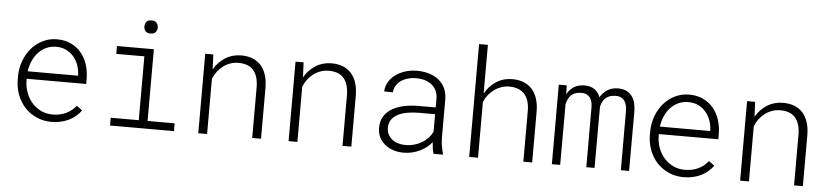

<svg xmlns="http://www.w3.org/2000/svg" viewBox="-45 -1006 5490 1271"><g transform="rotate(5 2700.5 -370.0)"><path d="M319.8 9.8Q264.6 9.8 219.2 -10.7Q173.8 -31.2 141.4 -66.4Q108.9 -101.6 91.1 -148.7Q73.2 -195.8 72.8 -249V-270Q73.2 -326.7 91.6 -375.5Q109.9 -424.3 141.6 -460.4Q173.3 -496.6 216.3 -517.3Q259.3 -538.1 308.6 -538.1Q361.3 -538.1 401.9 -519Q442.4 -500 470 -467Q497.6 -434.1 512 -390.1Q526.4 -346.2 526.9 -295.9V-260.3H131.3V-249Q131.8 -207.5 145.5 -169.7Q159.2 -131.8 184.1 -103Q209 -74.2 244.1 -56.9Q279.3 -39.6 322.3 -39.6Q371.1 -39.1 410.6 -57.6Q450.2 -76.2 478 -111.3L515.1 -83.5Q500.5 -63 480.5 -45.7Q460.4 -28.3 435.8 -16.1Q411.1 -3.9 381.8 2.9Q352.5 9.8 319.8 9.8ZM308.6 -488.3Q272.9 -488.3 243.2 -474.9Q213.4 -461.4 190.9 -437.5Q168.5 -413.6 153.8 -381.1Q139.2 -348.6 133.8 -310.1H468.3V-316.4Q467.3 -349.1 456.3 -380.1Q445.3 -411.1 425 -435.1Q404.8 -459 375.5 -473.6Q346.2 -488.3 308.6 -488.3Z M708 -528.3H953.1V-51.8H1132.8V0H708V-51.8H894.5V-476.1H708ZM877.4 -672.9Q877.4 -690.9 887.7 -704.1Q897.9 -717.3 921.9 -717.3Q945.3 -717.3 955.8 -704.1Q966.3 -690.9 966.3 -672.9Q966.3 -655.8 955.8 -642.8Q945.3 -629.9 921.9 -629.9Q897.9 -629.9 887.7 -642.8Q877.4 -655.8 877.4 -672.9Z M1348.1 -528.3 1352.5 -429.2Q1380.4 -478.5 1426.8 -508.1Q1473.1 -537.6 1532.2 -538.1Q1619.1 -538.1 1665 -486.1Q1710.9 -434.1 1711.4 -338.4V0H1652.8V-337.4Q1652.3 -410.2 1619.6 -449Q1586.9 -487.8 1518.1 -487.3Q1489.7 -487.3 1464.1 -478Q1438.5 -468.8 1417.2 -452.6Q1396 -436.5 1379.6 -414.6Q1363.3 -392.6 1353 -366.7V0H1294.4V-528.3Z M1948.2 -528.3 1952.6 -429.2Q1980.5 -478.5 2026.9 -508.1Q2073.2 -537.6 2132.3 -538.1Q2219.2 -538.1 2265.1 -486.1Q2311 -434.1 2311.5 -338.4V0H2252.9V-337.4Q2252.4 -410.2 2219.7 -449Q2187 -487.8 2118.2 -487.3Q2089.8 -487.3 2064.2 -478Q2038.6 -468.8 2017.3 -452.6Q1996.1 -436.5 1979.7 -414.6Q1963.4 -392.6 1953.1 -366.7V0H1894.5V-528.3Z M2857.9 0Q2852.5 -16.1 2849.6 -35.9Q2846.7 -55.7 2845.7 -76.2Q2830.6 -57.6 2810.5 -42Q2790.5 -26.4 2766.8 -14.9Q2743.2 -3.4 2715.8 3.2Q2688.5 9.8 2658.7 9.8Q2621.6 9.8 2589.6 -1Q2557.6 -11.7 2533.9 -31.2Q2510.3 -50.8 2496.8 -78.4Q2483.4 -106 2483.4 -140.1Q2483.4 -185.5 2503.4 -217.3Q2523.4 -249 2557.6 -268.8Q2591.8 -288.6 2636.7 -297.9Q2681.6 -307.1 2731 -307.1H2845.2V-367.2Q2844.7 -397 2833.5 -419.7Q2822.3 -442.4 2803 -457.8Q2783.7 -473.1 2757.1 -481Q2730.5 -488.8 2699.2 -488.8Q2670.9 -488.8 2645.3 -481.4Q2619.6 -474.1 2599.9 -460.4Q2580.1 -446.8 2567.9 -427Q2555.7 -407.2 2554.7 -382.3L2496.1 -382.8Q2497.6 -416.5 2513.9 -444.8Q2530.3 -473.1 2558.1 -493.9Q2585.9 -514.6 2622.8 -526.4Q2659.7 -538.1 2701.7 -538.1Q2743.7 -538.1 2780.5 -527.3Q2817.4 -516.6 2844.5 -495.1Q2871.6 -473.6 2887.5 -441.4Q2903.3 -409.2 2903.8 -366.2V-110.4Q2903.8 -84 2908.4 -57.1Q2913.1 -30.3 2919.9 -5.9L2920.4 0ZM2665 -42Q2695.8 -41.5 2723.9 -49.3Q2752 -57.1 2775.4 -71Q2798.8 -85 2816.9 -104.2Q2835 -123.5 2845.2 -146.5V-262.2H2738.8Q2700.2 -262.2 2664.6 -256.3Q2628.9 -250.5 2601.6 -237.1Q2574.2 -223.6 2557.9 -201.2Q2541.5 -178.7 2541.5 -145Q2541.5 -121.1 2551.3 -102.1Q2561 -83 2577.6 -69.6Q2594.2 -56.2 2616.7 -49.1Q2639.2 -42 2665 -42Z M3153.3 -426.3Q3181.2 -477.1 3227.5 -507.3Q3273.9 -537.6 3333.5 -538.1Q3377 -538.1 3410.4 -524.7Q3443.8 -511.2 3466.6 -485.6Q3489.3 -460 3501.2 -422.6Q3513.2 -385.3 3513.2 -337.4V0H3454.6V-337.4Q3454.6 -372.6 3446.3 -400.4Q3438 -428.2 3421.1 -447.5Q3404.3 -466.8 3378.9 -477.1Q3353.5 -487.3 3319.3 -487.3Q3291.5 -487.3 3266.1 -478.5Q3240.7 -469.7 3219.2 -454.1Q3197.8 -438.5 3180.9 -417.2Q3164.1 -396 3153.3 -370.6V0H3094.7V-750H3153.3Z M3696.8 -528.3 3698.2 -469.2Q3714.4 -500 3742.4 -518.8Q3770.5 -537.6 3813.5 -538.1Q3835.9 -538.1 3853.3 -533Q3870.6 -527.8 3883.3 -518.6Q3896 -509.3 3904.8 -496.3Q3913.6 -483.4 3918.9 -468.3Q3935.5 -498 3964.6 -517.8Q3993.7 -537.6 4037.1 -538.1Q4071.3 -538.1 4094.2 -526.4Q4117.2 -514.6 4131.3 -494.6Q4145.5 -474.6 4151.6 -448.2Q4157.7 -421.9 4157.7 -392.6L4157.2 0H4102.5L4102.1 -392.6Q4102.1 -409.7 4098.6 -426.8Q4095.2 -443.8 4086.7 -457.5Q4078.1 -471.2 4062.7 -479.5Q4047.4 -487.8 4023.4 -487.3Q3999 -486.8 3982.2 -479.5Q3965.3 -472.2 3954.3 -460.4Q3943.4 -448.7 3937.3 -434.3Q3931.2 -419.9 3928.2 -405.3L3927.7 0H3873L3872.6 -397.9Q3872.6 -414.6 3869.1 -430.7Q3865.7 -446.8 3857.2 -459.5Q3848.6 -472.2 3833.5 -480Q3818.4 -487.8 3794.9 -487.3Q3771.5 -486.8 3755.1 -480Q3738.8 -473.1 3727.8 -461.7Q3716.8 -450.2 3710.2 -435.3Q3703.6 -420.4 3699.7 -404.3L3699.2 0H3644V-528.3Z M4520.5 9.8Q4465.3 9.8 4419.9 -10.7Q4374.5 -31.2 4342 -66.4Q4309.6 -101.6 4291.7 -148.7Q4273.9 -195.8 4273.4 -249V-270Q4273.9 -326.7 4292.2 -375.5Q4310.5 -424.3 4342.3 -460.4Q4374 -496.6 4417 -517.3Q4460 -538.1 4509.3 -538.1Q4562 -538.1 4602.5 -519Q4643.1 -500 4670.7 -467Q4698.2 -434.1 4712.6 -390.1Q4727.1 -346.2 4727.5 -295.9V-260.3H4332V-249Q4332.5 -207.5 4346.2 -169.7Q4359.9 -131.8 4384.8 -103Q4409.7 -74.2 4444.8 -56.9Q4480 -39.6 4522.9 -39.6Q4571.8 -39.1 4611.3 -57.6Q4650.9 -76.2 4678.7 -111.3L4715.8 -83.5Q4701.2 -63 4681.2 -45.7Q4661.1 -28.3 4636.5 -16.1Q4611.8 -3.9 4582.5 2.9Q4553.2 9.8 4520.5 9.8ZM4509.3 -488.3Q4473.6 -488.3 4443.8 -474.9Q4414.1 -461.4 4391.6 -437.5Q4369.1 -413.6 4354.5 -381.1Q4339.8 -348.6 4334.5 -310.1H4668.9V-316.4Q4668 -349.1 4657 -380.1Q4646 -411.1 4625.7 -435.1Q4605.5 -459 4576.2 -473.6Q4546.9 -488.3 4509.3 -488.3Z M4948.7 -528.3 4953.1 -429.2Q4981 -478.5 5027.3 -508.1Q5073.7 -537.6 5132.8 -538.1Q5219.7 -538.1 5265.6 -486.1Q5311.5 -434.1 5312 -338.4V0H5253.4V-337.4Q5252.9 -410.2 5220.2 -449Q5187.5 -487.8 5118.7 -487.3Q5090.3 -487.3 5064.7 -478Q5039.1 -468.8 5017.8 -452.6Q4996.6 -436.5 4980.2 -414.6Q4963.9 -392.6 4953.6 -366.7V0H4895V-528.3Z"/></g></svg>

Font: TypoPRO Roboto Mono
Style: Regular
Weight: 300
Designer: Google
Version: Version 2.000986; 2015; ttfautohint (v1.3)